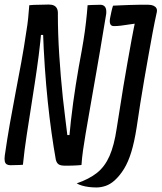

<svg xmlns="http://www.w3.org/2000/svg" viewBox="-36 -725 712 846"><path d="M65 1Q59 2 49 2Q39 2 29 2.5Q19 3 10 3Q0 3 -6.5 -1Q-13 -5 -15 -14.5Q-17 -24 -15 -39Q-5 -109 7 -177.5Q19 -246 32 -313.5Q45 -381 57.5 -449Q70 -517 80 -586Q85 -615 88 -644Q91 -673 93 -702Q102 -703 113 -703.5Q124 -704 135.5 -704Q147 -704 158.5 -704.5Q170 -705 178 -705Q192 -705 201 -701Q210 -697 215 -687.5Q220 -678 219 -660Q219 -619 220.5 -574.5Q222 -530 225 -483Q228 -436 232 -388.5Q236 -341 241 -293.5Q246 -246 252 -200.5Q258 -155 263 -111L241 -130H288L268 -109Q272 -152 276.5 -193Q281 -234 286.5 -273.5Q292 -313 298 -351.5Q304 -390 310.5 -427Q317 -464 324 -501Q328 -523 331.5 -545Q335 -567 338 -588Q341 -609 343 -628.5Q345 -648 347 -666.5Q349 -685 350 -702Q357 -703 367 -703Q377 -703 387.5 -703.5Q398 -704 406 -704Q420 -704 427 -694.5Q434 -685 432 -664Q426 -628 419 -586.5Q412 -545 404.5 -499.5Q397 -454 388.5 -407Q380 -360 372 -313Q364 -266 356 -221Q348 -176 341 -134Q335 -99 330 -64Q325 -29 323 2Q317 3 307 3.5Q297 4 286.5 4.5Q276 5 266.5 5Q257 5 250 5Q232 5 223 -0.5Q214 -6 210 -21Q200 -77 191 -141Q182 -205 174.5 -277Q167 -349 161.5 -428.5Q156 -508 153 -597L171 -571H130L147 -597Q142 -539 134.5 -480.5Q127 -422 118 -363.5Q109 -305 100 -247.5Q91 -190 82 -132Q77 -99 72.5 -65Q68 -31 65 1ZM302 83Q357 64 391.5 36.5Q426 9 446.5 -37.5Q467 -84 478 -158Q485 -199 492 -246Q499 -293 507.5 -343.5Q516 -394 525 -445.5Q534 -497 543.5 -548.5Q553 -600 563 -647L572 -609L544 -636L582 -624Q556 -621 535 -617.5Q514 -614 497 -612Q480 -610 466 -610Q454 -610 450 -619Q446 -628 449 -645Q452 -660 455 -674Q458 -688 462 -700Q477 -701 495 -701.5Q513 -702 532.5 -703Q552 -704 573.5 -704Q595 -704 618 -704Q631 -704 640 -700Q649 -696 653 -689Q657 -682 655 -672Q645 -627 636 -578.5Q627 -530 618 -479.5Q609 -429 600 -377Q591 -325 582.5 -271.5Q574 -218 566 -163Q556 -99 542.5 -55Q529 -11 510.5 19Q492 49 469 70Q450 87 429.5 94Q409 101 389 101Q372 101 356 99Q340 97 326 93Q312 89 302 83Z"/></svg>

Font: Rec Mono Semicasual
Style: Italic
Weight: 400
Italic angle: -10°
Version: Version 1.085; ttfautohint (v1.8.4.7-5d5b)